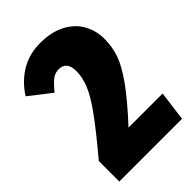

<svg xmlns="http://www.w3.org/2000/svg" viewBox="-228 -782 868 868"><g transform="rotate(-45 206.0 -348.0)"><path d="M416 -504Q416 -454 400.5 -408.5Q385 -363 340.5 -300Q296 -237 209 -143H427L408 0H7V-131Q97 -238 143 -302Q189 -366 206 -408.5Q223 -451 223 -491Q223 -522 210 -537.5Q197 -553 173 -553Q149 -553 131 -539.5Q113 -526 84 -491L-20 -572Q17 -630 71.5 -663Q126 -696 197 -696Q268 -696 317.5 -670Q367 -644 391.5 -600Q416 -556 416 -504Z"/></g></svg>

Font: Fira Sans Extra Condensed Black
Style: Regular
Weight: 900
Width: 1
Designer: Carrois Corporate & Edenspiekermann AG
Foundry: Carrois Corporate GbR & Edenspiekermann AG
Version: Version 4.203